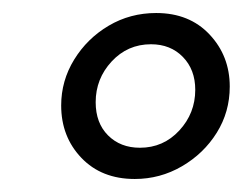

<svg xmlns="http://www.w3.org/2000/svg" viewBox="-20 -601 386 295"><path d="M187 -326Q136 -326 105 -358.5Q74 -391 74 -439Q74 -477 94 -509.5Q114 -542 147 -561.5Q180 -581 220 -581Q271 -581 302 -548Q333 -515 333 -468Q333 -429 313 -397Q293 -365 259.5 -345.5Q226 -326 187 -326ZM195 -374Q231 -374 255.5 -400.5Q280 -427 280 -463Q280 -494 261 -513.5Q242 -533 212 -533Q176 -533 151.5 -506.5Q127 -480 127 -444Q127 -412 146 -393Q165 -374 195 -374Z"/></svg>

Font: Yrsa
Style: Italic
Weight: 400
Italic angle: -7.10001°
Designer: Anna Giedrys (Yrsa+Rasa design), David Brezina (Yrsa art-direction, Rasa art-direction, design)
Foundry: Rosetta Type Foundry
Version: Version 2.004